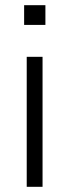

<svg xmlns="http://www.w3.org/2000/svg" viewBox="-20 -720 268 740"><path d="M83 0H144V-501H83ZM73 -624H155V-700H73Z"/></svg>

Font: Poppy and Pepper Light
Style: Regular
Weight: 300
Designer: Thy Ha
Foundry: Thy Ha
Version: Version 0.001;Glyphs 3.2 (3227)